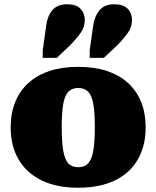

<svg xmlns="http://www.w3.org/2000/svg" viewBox="-20 -867 732 899"><path d="M662 -270Q662 -184 625.5 -120.5Q589 -57 518.5 -22.5Q448 12 346 12Q245 12 174.5 -22.5Q104 -57 67 -120.5Q30 -184 30 -270Q30 -336 51 -388.5Q72 -441 112.5 -478Q153 -515 211.5 -534.5Q270 -554 346 -554Q422 -554 481 -534.5Q540 -515 580.5 -477.5Q621 -440 641.5 -388Q662 -336 662 -270ZM269 -271Q269 -203 276 -162Q283 -121 299.5 -102.5Q316 -84 346 -84Q376 -84 393 -102.5Q410 -121 417 -162Q424 -203 424 -271Q424 -339 417 -379.5Q410 -420 393 -437.5Q376 -455 346 -455Q317 -455 300 -437.5Q283 -420 276 -379.5Q269 -339 269 -271ZM195 -738Q200 -788 223.5 -817.5Q247 -847 295 -847Q337 -847 357 -826Q377 -805 377 -773Q377 -742 359.5 -716Q342 -690 307 -654L246 -596H180V-631ZM415 -738Q421 -788 444.5 -817.5Q468 -847 515 -847Q558 -847 578 -826Q598 -805 598 -773Q598 -742 580.5 -716Q563 -690 528 -654L466 -596H400V-631Z"/></svg>

Font: Roboto Serif Black
Style: Regular
Weight: 900
Designer: Greg Gazdowicz
Foundry: Commercial Type
Version: Version 1.008